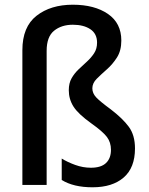

<svg xmlns="http://www.w3.org/2000/svg" viewBox="-20 -785 631 815"><path d="M495 -613Q495 -570 476.5 -541Q458 -512 433.5 -490.5Q409 -469 390.5 -450.5Q372 -432 372 -410Q372 -389 388.5 -371.5Q405 -354 450 -321Q501 -282 527 -246.5Q553 -211 553 -155Q553 -73 505 -31.5Q457 10 373 10Q292 10 242 -21V-112Q266 -97 299 -85Q332 -73 366 -73Q409 -73 430 -93Q451 -113 451 -149Q451 -181 433.5 -204Q416 -227 368 -261Q312 -301 292 -332.5Q272 -364 272 -402Q272 -432 284 -453Q296 -474 314 -491Q332 -508 349.5 -524Q367 -540 379.5 -559Q392 -578 392 -604Q392 -642 363.5 -661Q335 -680 289 -680Q241 -680 209.5 -654.5Q178 -629 178 -569V0H75V-572Q75 -671 135 -718Q195 -765 289 -765Q381 -765 438 -726Q495 -687 495 -613Z"/></svg>

Font: Noto Sans Thai SemCond Med
Style: Regular
Weight: 500
Width: 4
Designer: Monotype Design Team
Foundry: Monotype Imaging Inc.
Version: Version 2.002; ttfautohint (v1.8.4.7-5d5b)